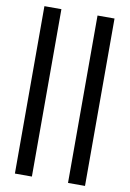

<svg xmlns="http://www.w3.org/2000/svg" viewBox="-101 -835 721 1068"><g transform="rotate(10 259.0 -301.0)"><path d="M61 0ZM61 -773.5H157V172H61ZM361 -773.5H457V172H361Z"/></g></svg>

Font: Lato
Style: Bold
Weight: 700
Designer: Lukasz Dziedzic
Foundry: tyPoland Lukasz Dziedzic
Version: Version 2.007; 2014-02-27